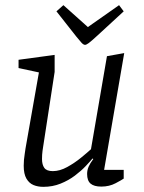

<svg xmlns="http://www.w3.org/2000/svg" viewBox="-20 -720 558 745"><path d="M148 5Q127 5 110 -2Q93 -9 82.5 -27Q72 -45 72 -77Q72 -88 73 -100Q74 -112 76 -123.5Q78 -135 79 -144L131 -439L52 -456V-488L192 -507V-441L147 -148Q146 -142 145 -134.5Q144 -127 143.5 -119.5Q143 -112 143 -103Q143 -81 152 -68.5Q161 -56 185 -56Q212 -56 241 -72Q270 -88 295 -108.5Q320 -129 333 -141L395 -502L462 -514L384 -61H460V-27Q453 -22 428.5 -9Q404 4 373 4Q345 4 331.5 -7.5Q318 -19 318 -45Q318 -60 324 -73.5Q330 -87 342 -103L339 -105Q330 -94 312.5 -75.5Q295 -57 270.5 -38.5Q246 -20 215 -7.5Q184 5 148 5ZM310 -546Q304 -546 296.5 -554Q289 -562 277 -577L199 -676L226 -700L321 -615L442 -700L460 -676L359 -583Q334 -560 324.5 -553Q315 -546 310 -546Z"/></svg>

Font: Faustina Light
Style: Italic
Weight: 300
Italic angle: -8°
Designer: Alfonso Garcia
Foundry: http://www.omnibus-type.com
Version: Version 1.200